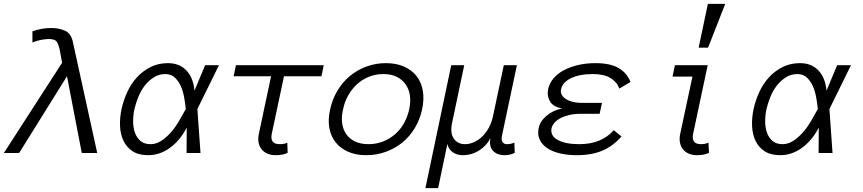

<svg xmlns="http://www.w3.org/2000/svg" viewBox="-83 -793 4470 995"><path d="M340.8 0 264.2 -397.9 16.1 0H-63L238.8 -467.8L226.1 -537.1Q221.2 -559.1 212.2 -575Q203.1 -590.8 169.9 -590.8Q155.8 -590.8 132.8 -586.9Q109.9 -583 85 -573.2V-630.9Q134.8 -647.9 182.1 -647.9Q224.1 -647.9 255.6 -633.1Q287.1 -618.2 295.9 -569.8L420.9 0Z M613.8 -228Q606.9 -196.8 606.9 -164.8Q606.9 -132.8 616 -106.4Q625 -80.1 644.5 -63Q664.1 -45.9 696.8 -45.9Q726.1 -45.9 752.4 -63Q778.8 -80.1 801.8 -106Q824.7 -131.8 843.8 -164.3Q862.8 -196.8 879.9 -228Q877 -258.8 870.8 -291Q864.7 -323.2 852.8 -349.1Q840.8 -375 821.8 -392.1Q802.7 -409.2 773.9 -409.2Q740.7 -409.2 713.9 -392.1Q687 -375 667 -349.1Q647 -323.2 634 -291Q621.1 -258.8 613.8 -228ZM546.9 -228Q557.1 -273.9 576.9 -316.9Q596.7 -359.9 627.2 -392.8Q657.7 -425.8 697.8 -445.8Q737.8 -465.8 787.1 -465.8Q846.7 -465.8 882.8 -428Q918.9 -390.1 924.8 -323.2L980 -455.1H1051.8L939.9 -228L956.1 0H883.8L884.8 -131.8Q850.1 -64.9 797.6 -26.9Q745.1 11.2 685.1 11.2Q635.7 11.2 604.7 -8.8Q573.7 -28.8 557.4 -62.5Q541 -96.2 539.1 -139.2Q537.1 -182.1 546.9 -228Z M1321.8 -397.9H1127.9L1139.6 -455.1H1594.7L1583 -397.9H1388.7L1325.7 -101.1Q1314 -45.9 1365.7 -45.9Q1379.9 -45.9 1388.9 -47.9Q1397.9 -49.8 1405.8 -53.2L1407.7 -1Q1384.8 11.2 1344.7 11.2Q1322.8 11.2 1304.2 3.7Q1285.6 -3.9 1273.7 -18.1Q1261.7 -32.2 1257.3 -53.2Q1252.9 -74.2 1258.8 -101.1Z M2104.5 -226.1Q2092.8 -172.9 2066.7 -129.4Q2040.5 -85.9 2002.7 -54.9Q1964.8 -23.9 1916.7 -6.3Q1868.7 11.2 1814.5 11.2Q1761.7 11.2 1721.7 -6.3Q1681.6 -23.9 1656.7 -54.9Q1631.8 -85.9 1623.8 -129.4Q1615.7 -172.9 1627.9 -226.1Q1638.7 -277.8 1665.3 -322.5Q1691.9 -367.2 1729.7 -398.7Q1767.6 -430.2 1815.7 -448Q1863.8 -465.8 1916.5 -465.8Q1970.7 -465.8 2010.7 -448Q2050.8 -430.2 2075.7 -398.7Q2100.6 -367.2 2108.2 -322.5Q2115.7 -277.8 2104.5 -226.1ZM2037.6 -226.1Q2045.9 -265.1 2041.3 -298.1Q2036.6 -331.1 2019 -356Q2001.5 -380.9 1972.7 -395Q1943.8 -409.2 1903.8 -409.2Q1863.8 -409.2 1828.6 -395Q1793.5 -380.9 1766.6 -356Q1739.7 -331.1 1721.2 -298.1Q1702.6 -265.1 1694.8 -226.1Q1685.5 -187 1690.2 -154.1Q1694.8 -121.1 1711.7 -97.2Q1728.5 -73.2 1757.6 -59.6Q1786.6 -45.9 1826.7 -45.9Q1866.7 -45.9 1901.6 -59.6Q1936.5 -73.2 1964.1 -97.2Q1991.7 -121.1 2010.3 -154.1Q2028.8 -187 2037.6 -226.1Z M2458.5 -77.1Q2440.4 -40 2401.6 -14.4Q2362.8 11.2 2314.5 11.2Q2285.6 11.2 2263.7 -3.9Q2241.7 -19 2235.4 -46.9L2187.5 182.1H2121.6L2255.4 -455.1H2322.8L2259.8 -155.8Q2248.5 -104 2268.6 -75Q2288.6 -45.9 2326.7 -45.9Q2349.6 -45.9 2372.6 -55.9Q2395.5 -65.9 2415.5 -85Q2435.5 -104 2450.7 -132.1Q2465.8 -160.2 2472.7 -194.8L2527.8 -455.1H2595.7L2518.6 -90.8Q2513.7 -68.8 2521.2 -57.4Q2528.8 -45.9 2542.5 -45.9Q2566.4 -45.9 2582.5 -54.2L2584.5 -1Q2572.8 4.9 2560.1 8.1Q2547.4 11.2 2529.8 11.2Q2494.6 11.2 2472.7 -10.5Q2450.7 -32.2 2458.5 -77.1Z M2757.3 -330.1Q2763.7 -360.8 2785.2 -386.5Q2806.6 -412.1 2839.6 -429.4Q2872.6 -446.8 2914.1 -456.3Q2955.6 -465.8 3002.4 -465.8Q3077.6 -465.8 3121.1 -441.4Q3164.6 -417 3184.6 -368.2L3126.5 -334Q3114.3 -368.2 3080.8 -388.7Q3047.4 -409.2 2989.3 -409.2Q2920.4 -409.2 2876 -387.7Q2831.5 -366.2 2824.7 -330.1Q2821.3 -317.9 2826.4 -305.4Q2831.5 -293 2845 -283Q2858.4 -272.9 2880.9 -266.4Q2903.3 -259.8 2935.5 -259.8H3036.6L3024.4 -203.1H2923.3Q2890.6 -203.1 2864.5 -196.5Q2838.4 -189.9 2819.3 -179.4Q2800.3 -168.9 2789.3 -155.5Q2778.3 -142.1 2775.4 -128.9Q2767.6 -89.8 2807.1 -67.9Q2846.7 -45.9 2918.5 -45.9Q2978.5 -45.9 3022.5 -64.5Q3066.4 -83 3097.7 -118.2L3137.7 -85.9Q3095.7 -37.1 3040 -12.9Q2984.4 11.2 2906.2 11.2Q2857.4 11.2 2817.9 1.7Q2778.3 -7.8 2752 -25.9Q2725.6 -43.9 2713.6 -70.1Q2701.7 -96.2 2708.5 -128.9Q2715.3 -164.1 2749.5 -193.1Q2783.7 -222.2 2830.6 -231Q2783.7 -238.8 2767.1 -267.8Q2750.5 -296.9 2757.3 -330.1Z M3591.3 -1Q3578.6 4.9 3564 8.1Q3549.3 11.2 3528.3 11.2Q3506.3 11.2 3487.8 3.7Q3469.2 -3.9 3457.3 -18.1Q3445.3 -32.2 3440.9 -53.2Q3436.5 -74.2 3442.4 -101.1L3505.4 -396H3402.3L3414.6 -455.1H3584.5L3509.3 -101.1Q3497.6 -45.9 3549.3 -45.9Q3573.2 -45.9 3588.4 -54.2ZM3675.3 -772.9 3586.4 -545.9H3537.6L3585.4 -772.9Z M3889.2 -228Q3882.3 -196.8 3882.3 -164.8Q3882.3 -132.8 3891.4 -106.4Q3900.4 -80.1 3919.9 -63Q3939.5 -45.9 3972.2 -45.9Q4001.5 -45.9 4027.8 -63Q4054.2 -80.1 4077.1 -106Q4100.1 -131.8 4119.1 -164.3Q4138.2 -196.8 4155.3 -228Q4152.3 -258.8 4146.2 -291Q4140.1 -323.2 4128.2 -349.1Q4116.2 -375 4097.2 -392.1Q4078.1 -409.2 4049.3 -409.2Q4016.1 -409.2 3989.3 -392.1Q3962.4 -375 3942.4 -349.1Q3922.4 -323.2 3909.4 -291Q3896.5 -258.8 3889.2 -228ZM3822.3 -228Q3832.5 -273.9 3852.3 -316.9Q3872.1 -359.9 3902.6 -392.8Q3933.1 -425.8 3973.1 -445.8Q4013.2 -465.8 4062.5 -465.8Q4122.1 -465.8 4158.2 -428Q4194.3 -390.1 4200.2 -323.2L4255.4 -455.1H4327.1L4215.3 -228L4231.4 0H4159.2L4160.2 -131.8Q4125.5 -64.9 4073 -26.9Q4020.5 11.2 3960.4 11.2Q3911.1 11.2 3880.1 -8.8Q3849.1 -28.8 3832.8 -62.5Q3816.4 -96.2 3814.5 -139.2Q3812.5 -182.1 3822.3 -228Z"/></svg>

Font: Anonymous Pro
Style: Italic
Weight: 400
Italic angle: -12°
Monospace: yes
Designer: Mark Simonson
Version: Version 1.003